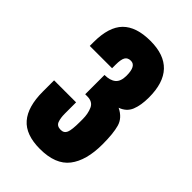

<svg xmlns="http://www.w3.org/2000/svg" viewBox="-165 -958 639 639"><g transform="rotate(45 154.5 -638.5)"><path d="M147 -381.8Q80.1 -381.8 49.6 -417.2Q19 -452.6 19 -523.9V-576.7H122.6V-523.4Q122.6 -503.4 127.7 -489.5Q132.8 -475.6 150.9 -475.6Q166.5 -475.6 172.1 -489Q177.7 -502.4 177.7 -540V-552.2Q177.7 -578.6 168.9 -597.9Q160.2 -617.2 134.8 -617.2H125V-708Q150.9 -708 164.8 -719.5Q178.7 -731 178.7 -758.3Q178.7 -803.7 153.8 -803.7Q139.2 -803.7 133.1 -793.5Q127 -783.2 127 -758.8V-741.7H22V-759.8Q22 -831.1 54.2 -863.8Q86.4 -896.5 153.3 -896.5Q282.7 -896.5 282.7 -759.8Q282.7 -722.7 272.7 -698.2Q262.7 -673.8 235.4 -664.1Q267.6 -648.4 275.6 -619.6Q283.7 -590.8 283.7 -540Q283.7 -463.9 252 -422.9Q220.2 -381.8 147 -381.8Z"/></g></svg>

Font: Anton SC
Style: Regular
Weight: 400
Designer: Vernon Adams
Foundry: Vernon Adams
Version: Version 2.116; ttfautohint (v1.8.4.7-5d5b)